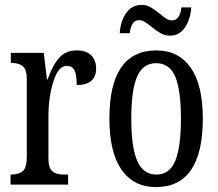

<svg xmlns="http://www.w3.org/2000/svg" viewBox="-20 -751 887 781"><path d="M23 -41H26Q57 -41 73 -55.5Q89 -70 89 -113V-427Q89 -468 73 -481.5Q57 -495 27 -495H24V-536H158L171 -428H174Q193 -484 220 -515Q247 -546 292 -546Q331 -546 351 -526Q371 -506 371 -471Q371 -440 351.5 -422.5Q332 -405 292 -405Q292 -447 283 -465Q274 -483 251 -483Q217 -483 197 -419Q177 -355 177 -276V-108Q177 -68 192.5 -54.5Q208 -41 238 -41H257V0H23Z M425 -269Q425 -546 617 -546Q706 -546 755.5 -476Q805 -406 805 -269Q805 10 614 10Q524 10 474.5 -60.5Q425 -131 425 -269ZM716 -269Q716 -384 693 -439Q670 -494 615 -494Q561 -494 537.5 -439Q514 -384 514 -269Q514 -153 538 -97Q562 -41 616 -41Q670 -41 693 -97Q716 -153 716 -269ZM596 -642Q579 -656 568 -662.5Q557 -669 546 -669Q528 -669 519 -654Q510 -639 508 -616H467Q470 -664 493 -697.5Q516 -731 556 -731Q576 -731 592 -722Q608 -713 630 -695Q647 -681 657.5 -674.5Q668 -668 679 -668Q712 -668 718 -721H758Q755 -673 732.5 -639.5Q710 -606 671 -606Q651 -606 634 -615.5Q617 -625 596 -642Z"/></svg>

Font: Noto Serif Cond
Style: Regular
Weight: 400
Width: 3
Designer: Monotype Design Team
Foundry: Monotype Imaging Inc.
Version: Version 1.001